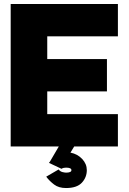

<svg xmlns="http://www.w3.org/2000/svg" viewBox="-20 -743 652 974"><path d="M522.5 -443.4V-279.3H219.7V-164.1H578.1V0H34.2V-722.7H578.1V-558.6H219.7V-443.4ZM214.4 153.3 277.3 116.7Q285.6 127.4 297.6 130.1Q309.6 132.8 314.9 132.8Q342.3 132.8 342.3 120.1Q342.3 107.4 314.9 107.4Q309.6 107.4 303.2 108.6Q296.9 109.9 292 113.3L229 83.5L228.5 83Q231.4 79.1 233.4 76.7L278.3 0H356.4L337.4 31.2Q373 38.1 396.7 63.2Q420.4 88.4 420.4 120.1Q420.4 156.7 395.3 183.8Q370.1 210.9 314.9 210.9Q278.3 210.9 254.9 193.4Q231.4 175.8 214.4 153.3Z"/></svg>

Font: Giphurs Black
Style: Regular
Weight: 900
Version: Version 0.920; ttfautohint (v1.8.4.7-5d5b)